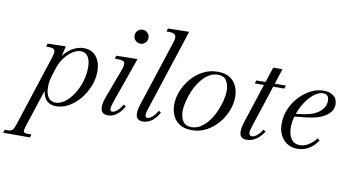

<svg xmlns="http://www.w3.org/2000/svg" viewBox="-218 -940 2620 1448"><g transform="rotate(10 1092.0 -216.5)"><path d="M-127 280 -119 256H-95Q-72 256 -60.5 245Q-49 234 -38 200L139 -344Q153 -386 145 -401Q137 -416 101 -416H80L87 -440L226 -443L200 -330L184 -329Q218 -391 265.5 -422.5Q313 -454 362 -454Q423 -454 458 -412Q493 -370 493 -298Q493 -240 471 -184.5Q449 -129 411.5 -84Q374 -39 327.5 -12.5Q281 14 233 14Q167 14 142 -35Q117 -84 128 -157L138 -120L33 201Q22 235 26 245.5Q30 256 52 256H86L79 280ZM223 -12Q258 -12 293 -38Q328 -64 356.5 -107.5Q385 -151 402 -205Q419 -259 419 -315Q419 -369 400 -398Q381 -427 344 -427Q313 -427 281 -406Q249 -385 222 -349Q195 -313 180 -267L165 -221Q146 -164 146.5 -116.5Q147 -69 166 -40.5Q185 -12 223 -12Z M628 14Q586 14 575.5 -19Q565 -52 587 -113L673 -344Q688 -385 680 -400.5Q672 -416 635 -416H606L613 -440L775 -443L649 -85Q627 -19 655 -19Q672 -19 693.5 -37.5Q715 -56 732 -87L750 -75Q698 14 628 14ZM777 -561Q753 -561 737.5 -577Q722 -593 722 -615Q722 -636 737.5 -652Q753 -668 777 -668Q798 -668 813.5 -652Q829 -636 829 -615Q829 -593 813.5 -577Q798 -561 777 -561Z M895 14Q854 14 844.5 -17.5Q835 -49 856 -113L1020 -615Q1033 -654 1022 -670Q1011 -686 973 -686H954L961 -710L1123 -713L918 -85Q896 -19 924 -19Q941 -19 962.5 -37.5Q984 -56 1001 -87L1019 -75Q968 14 895 14Z M1269 14Q1213 14 1177 -9Q1141 -32 1124 -70Q1107 -108 1107 -153Q1107 -205 1128 -258Q1149 -311 1187 -355.5Q1225 -400 1276.5 -427Q1328 -454 1389 -454Q1446 -454 1481.5 -431Q1517 -408 1533.5 -370.5Q1550 -333 1550 -289Q1550 -237 1529.5 -184Q1509 -131 1471 -86Q1433 -41 1382 -13.5Q1331 14 1269 14ZM1264 -8Q1303 -8 1336 -30Q1369 -52 1395.5 -87.5Q1422 -123 1440.5 -165.5Q1459 -208 1469 -249.5Q1479 -291 1479 -325Q1479 -369 1459.5 -400.5Q1440 -432 1393 -432Q1354 -432 1321 -410Q1288 -388 1261.5 -352.5Q1235 -317 1216.5 -274.5Q1198 -232 1188 -190Q1178 -148 1178 -115Q1178 -72 1197.5 -40Q1217 -8 1264 -8Z M1690 14Q1648 14 1638.5 -18Q1629 -50 1648 -110L1794 -557H1865L1710 -82Q1690 -19 1725 -19Q1743 -19 1764.5 -37Q1786 -55 1803 -84L1821 -72Q1797 -32 1762 -9Q1727 14 1690 14ZM1678 -416 1686 -440H1766L1757 -416ZM1795 -416 1805 -440H1912L1904 -416Z M2080 14Q2012 14 1971 -32Q1930 -78 1930 -154Q1930 -211 1952.5 -264.5Q1975 -318 2014 -360Q2053 -402 2101 -427Q2149 -452 2200 -452Q2249 -452 2277 -429Q2305 -406 2305 -365Q2305 -312 2253 -276.5Q2201 -241 2108 -231L2012 -221L2015 -242L2087 -252Q2158 -262 2201 -297.5Q2244 -333 2244 -382Q2244 -432 2199 -432Q2166 -432 2131.5 -405.5Q2097 -379 2068 -335.5Q2039 -292 2021 -240Q2003 -188 2003 -137Q2003 -80 2026.5 -48Q2050 -16 2093 -16Q2125 -16 2157.5 -35.5Q2190 -55 2217 -90L2234 -76Q2202 -30 2163.5 -8Q2125 14 2080 14Z"/></g></svg>

Font: Baskervville
Style: Italic
Weight: 400
Italic angle: -18°
Designer: ANRT
Foundry: ANRT
Version: Version 1.100